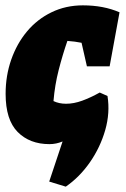

<svg xmlns="http://www.w3.org/2000/svg" viewBox="-20 -527 472 718"><path d="M226 171 164 152 214 2Q190 12 165 12Q91 12 46 -33.5Q1 -79 1 -176Q1 -244 22 -304Q43 -364 81 -409.5Q119 -455 172.5 -481Q226 -507 290 -507Q367 -507 427 -481L390 -279H305L285 -367Q261 -372 232 -374Q214 -322 199.5 -265.5Q185 -209 180 -149Q201 -139 227 -139Q256 -139 287.5 -150.5Q319 -162 353 -181L382 -168Q392 -105 373.5 -40.5Q355 24 316.5 79.5Q278 135 226 171Z"/></svg>

Font: Piazzolla Black
Style: Italic
Weight: 900
Italic angle: -11.3°
Designer: Juan Pablo del Peral
Foundry: Huerta Tipografica
Version: Version 1.330